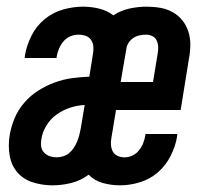

<svg xmlns="http://www.w3.org/2000/svg" viewBox="-20 -548 640 576"><path d="M137 8Q107 8 78.5 -1Q50 -10 32 -31Q14 -52 9 -81.5Q4 -111 9 -142Q13 -167 23.5 -192.5Q34 -218 52.5 -239.5Q71 -261 94.5 -276Q118 -291 144 -300.5Q170 -310 196 -313.5Q222 -317 248 -318L259 -387Q261 -398 260 -409Q259 -420 253 -428.5Q247 -437 237 -440.5Q227 -444 215 -444Q203 -444 191 -439Q179 -434 170.5 -424Q162 -414 157 -402Q152 -390 150 -378Q150 -377 150 -376Q150 -375 149 -374H54Q54 -376 54.5 -378Q55 -380 55 -383Q60 -412 74.5 -441Q89 -470 114 -490.5Q139 -511 169.5 -519.5Q200 -528 229 -528Q254 -528 278 -522Q302 -516 320 -502Q343 -517 369 -522.5Q395 -528 420 -528Q441 -528 461 -524.5Q481 -521 498 -511.5Q515 -502 527 -487Q539 -472 545 -453.5Q551 -435 551 -414.5Q551 -394 547 -373L522 -218H328L314 -133Q312 -123 313 -112Q314 -101 319 -92.5Q324 -84 333.5 -80Q343 -76 354 -76Q366 -76 377.5 -81.5Q389 -87 397 -97Q405 -107 409.5 -118.5Q414 -130 416 -142Q416 -143 416 -144Q416 -145 416 -146H512Q512 -144 511.5 -141.5Q511 -139 511 -137Q506 -108 491.5 -79.5Q477 -51 453 -30.5Q429 -10 399 -1Q369 8 340 8Q314 8 288.5 1Q263 -6 246 -24Q222 -6 193.5 1Q165 8 138 8ZM342 -302H439L453 -387Q455 -397 454.5 -407.5Q454 -418 450 -426.5Q446 -435 437.5 -439.5Q429 -444 419 -444Q409 -444 399 -442Q389 -440 380.5 -434.5Q372 -429 366 -420Q360 -411 359 -401ZM150 -76Q159 -76 169 -79Q179 -82 187 -88.5Q195 -95 201 -104Q207 -113 211 -122.5Q215 -132 217.5 -141.5Q220 -151 222 -161L234 -233Q212 -232 190.5 -225Q169 -218 150 -204.5Q131 -191 119 -171Q107 -151 104 -130Q102 -119 103.5 -108.5Q105 -98 112 -90.5Q119 -83 129 -79.5Q139 -76 150 -76Z"/></svg>

Font: Iosevka SS04 Md Ex Obl
Style: Regular
Weight: 500
Width: 7
Italic angle: -9°
Monospace: yes
Designer: Belleve Invis
Foundry: Belleve Invis
Version: Version 19.0.0; ttfautohint (v1.8.4)